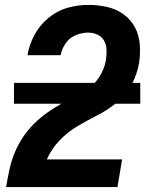

<svg xmlns="http://www.w3.org/2000/svg" viewBox="-20 -763 616 783"><path d="M5 0H459L478 -113H171Q190 -156 223 -190.5Q256 -225 297 -249Q338 -273 380 -294.5Q422 -316 458.5 -346.5Q495 -377 517 -418.5Q539 -460 547 -505Q553 -543 550 -582Q547 -621 529.5 -653Q512 -685 482 -706Q452 -727 415 -735Q378 -743 339 -743Q297 -743 254.5 -731Q212 -719 176.5 -689Q141 -659 120 -619.5Q99 -580 92 -538H227Q232 -563 247.5 -586Q263 -609 288.5 -619.5Q314 -630 339 -630Q359 -630 377 -622Q395 -614 404.5 -597Q414 -580 414.5 -559.5Q415 -539 412 -518Q406 -482 384.5 -448.5Q363 -415 329.5 -394.5Q296 -374 261.5 -356.5Q227 -339 194 -318Q161 -297 131.5 -270.5Q102 -244 79.5 -212Q57 -180 42 -145Q27 -110 19 -73.5Q11 -37 5 -1ZM37 -340H552V-425H37Z"/></svg>

Font: Iosevka Sparkle XBdObl
Style: Regular
Weight: 800
Italic angle: -9°
Designer: Belleve Invis
Foundry: Belleve Invis
Version: Version 4.5.0; ttfautohint (v1.8.3)